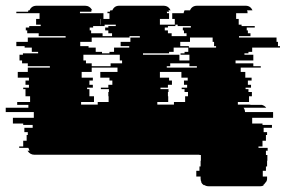

<svg xmlns="http://www.w3.org/2000/svg" viewBox="-52 -540 997 670"><path d="M815 -354H801V-349H832V-329H770V-319H832V-309H858V-304H788V-289H804V-269H826V-259H813V-244H824V-234H805V-229H815V-219H827V-204H817V-184H778V-175H816Q821 -175 824 -174H862Q872 -171 877 -164H798Q803 -157 803 -149H901V-129H828V-109H864V-104H897V-94H868V-79H880V-69H876V-49H864V-29H850V-24H882V-14H876V1H881V21H880V41H876V56H865V76H880V83Q880 87 879 90Q878 93 876 96H875Q871 103 866 106H869Q864 110 855 110H677Q667 110 662 106H659Q653 102 650 96H651Q648 90 648 83V76H633V56H644V41H648V21H649V1H644V0H68Q53 0 44 -14H51Q49 -18 47 -24H15V-29H29V-49H41V-69H45V-79H33V-94H62V-104H29V-109H-7V-129H66V-149H-32V-164H47V-174H8V-184H53V-204H37V-229H29V-234H49V-244H37V-259H49V-269H10V-289H45V-304H122V-309H45V-319H25V-329H16V-349H28V-354H81V-359H59V-374H34V-379H5V-394H45V-409H177V-414H83V-424H43V-434H38V-444H50V-449H90V-454H74V-474H86V-493Q86 -493 86 -493.5Q86 -494 87 -494H5V-499H46Q46 -501 46.5 -502Q47 -503 47 -504H51Q58 -520 76 -520H245Q261 -520 270 -504H266Q266 -503 266.5 -502Q267 -501 267 -499H227V-494H309V-474H330V-494H323V-499H331L333 -504H340Q347 -520 364 -520H518Q536 -520 543 -504H536Q538 -500 538 -499H530Q530 -498 530.5 -497Q531 -496 531 -494H538V-474H506V-454H558V-474H549V-494H589Q589 -497 590 -499L592 -504H611Q618 -520 636 -520H805Q822 -520 829 -504H810Q812 -500 812 -499H811Q812 -497 812 -494H772V-474H781V-454H791V-449H837V-444H809V-434H813V-424H822V-414H782V-409H913V-394H918V-379H925V-374H828V-359H815ZM297 -474V-454H298V-474ZM266 -424H306V-414H339V-424H326V-434H315V-444H326V-449H352V-454H313V-449H273V-444H261V-434H266ZM560 -449H534V-444H523V-434H534V-424H547V-414H599V-424H590V-434H586V-444H614V-449H568V-454H560ZM257 -374H282V-359H304V-354H330V-359H346V-374H399V-379H369V-394H403V-409H436V-414H400V-409H268V-394H228V-379H257ZM695 -394H690V-409H611V-394H577V-379H607V-374H702V-379H695ZM609 -349H578V-354H592V-359H605V-374H554V-359H538V-354H447V-349H574V-329H609ZM248 -319H268V-309H334V-319H374V-329H366V-349H239V-329H248ZM635 -309H609V-319H542V-309H530V-304H635ZM260 -204H276V-184H231V-175H289V-184H327V-204H326V-219H328V-229H300V-234H326V-244H340V-259H330V-269H298V-289H358V-304H268V-289H233V-269H272V-259H260V-244H272V-234H252V-229H260ZM603 -269H581V-289H506V-269H538V-259H548V-244H534V-234H508V-229H536V-219H534V-204H535V-184H497V-175H555V-184H594V-204H604V-219H592V-229H582V-234H601V-244H590V-259H603Z"/></svg>

Font: Rubik Glitch
Style: Regular
Weight: 400
Designer: Hubert and Fischer, NaN
Foundry: Hubert and Fischer, NaN
Version: Version 2.200